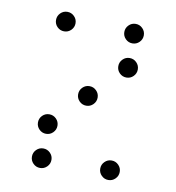

<svg xmlns="http://www.w3.org/2000/svg" viewBox="-73 -720 694 757"><g transform="rotate(10 273.5 -341.5)"><path d="M175.8 -615.2Q175.8 -599.1 164.3 -587.6Q152.8 -576.2 136.7 -576.2Q120.6 -576.2 109.1 -587.6Q97.7 -599.1 97.7 -615.2Q97.7 -631.3 109.1 -642.8Q120.6 -654.3 136.7 -654.3Q152.8 -654.3 164.3 -642.8Q175.8 -631.3 175.8 -615.2ZM449.2 -615.2Q449.2 -599.1 437.7 -587.6Q426.3 -576.2 410.2 -576.2Q394 -576.2 382.6 -587.6Q371.1 -599.1 371.1 -615.2Q371.1 -631.3 382.6 -642.8Q394 -654.3 410.2 -654.3Q426.3 -654.3 437.7 -642.8Q449.2 -631.3 449.2 -615.2ZM449.2 -478.5Q449.2 -462.4 437.7 -450.9Q426.3 -439.5 410.2 -439.5Q394 -439.5 382.6 -450.9Q371.1 -462.4 371.1 -478.5Q371.1 -494.6 382.6 -506.1Q394 -517.6 410.2 -517.6Q426.3 -517.6 437.7 -506.1Q449.2 -494.6 449.2 -478.5ZM312.5 -341.8Q312.5 -325.7 301 -314.2Q289.6 -302.7 273.4 -302.7Q257.3 -302.7 245.8 -314.2Q234.4 -325.7 234.4 -341.8Q234.4 -357.9 245.8 -369.4Q257.3 -380.9 273.4 -380.9Q289.6 -380.9 301 -369.4Q312.5 -357.9 312.5 -341.8ZM175.8 -205.1Q175.8 -189 164.3 -177.5Q152.8 -166 136.7 -166Q120.6 -166 109.1 -177.5Q97.7 -189 97.7 -205.1Q97.7 -221.2 109.1 -232.7Q120.6 -244.1 136.7 -244.1Q152.8 -244.1 164.3 -232.7Q175.8 -221.2 175.8 -205.1ZM175.8 -68.4Q175.8 -52.2 164.3 -40.8Q152.8 -29.3 136.7 -29.3Q120.6 -29.3 109.1 -40.8Q97.7 -52.2 97.7 -68.4Q97.7 -84.5 109.1 -95.9Q120.6 -107.4 136.7 -107.4Q152.8 -107.4 164.3 -95.9Q175.8 -84.5 175.8 -68.4ZM449.2 -68.4Q449.2 -52.2 437.7 -40.8Q426.3 -29.3 410.2 -29.3Q394 -29.3 382.6 -40.8Q371.1 -52.2 371.1 -68.4Q371.1 -84.5 382.6 -95.9Q394 -107.4 410.2 -107.4Q426.3 -107.4 437.7 -95.9Q449.2 -84.5 449.2 -68.4Z"/></g></svg>

Font: DatDot Light
Style: Regular
Weight: 300
Designer: GGBot
Version: 1.00